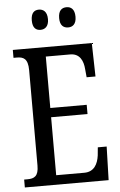

<svg xmlns="http://www.w3.org/2000/svg" viewBox="-60 -952 620 993"><g transform="rotate(-5 249.5 -455.0)"><path d="M324 -805C346 -805 366 -818 366 -857C366 -897 346 -910 324 -910C300 -910 281 -897 281 -857C281 -818 300 -805 324 -805ZM180 -805C202 -805 223 -818 223 -857C223 -897 202 -910 180 -910C157 -910 139 -897 139 -857C139 -818 157 -805 180 -805ZM28 0H463L468 -174H422L418 -132C412 -88 392 -49 341 -49H195V-350H384V-398H195V-665H322C371 -665 389 -626 392 -582L396 -540H442L438 -714H28V-673H45C78 -673 103 -664 103 -602V-107C103 -52 81 -41 45 -41H28Z"/></g></svg>

Font: Noto Serif Devanagari ExtraCondensed
Style: Regular
Weight: 400
Width: 2
Designer: Universal Thirst, Indian Type Foundry and the Monotype Design Team
Foundry: Monotype Imaging Inc.
Version: Version 2.004